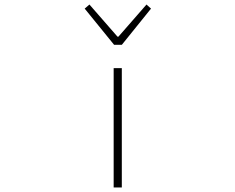

<svg xmlns="http://www.w3.org/2000/svg" viewBox="-20 -828 1040 848"><path d="M482 0H518V-527H482ZM484 -630H518L647 -790L627 -808L503 -666H499L375 -808L354 -790Z"/></svg>

Font: Harano Aji Gothic CN ExtraLight
Style: Regular
Weight: 250
Foundry: Masamichi Hosoda
Version: HaranoAjiGothicCN-ExtraLight version 20230610;ttx 4.39.4